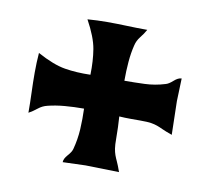

<svg xmlns="http://www.w3.org/2000/svg" viewBox="-52 -538 547 490"><g transform="rotate(10 221.5 -293.0)"><path d="M401 -224Q384 -230 375.5 -234Q367 -238 360 -240.5Q353 -243 344 -244.5Q335 -246 316 -246Q303 -246 289.5 -246Q276 -246 261 -247Q262 -232 262.5 -218.5Q263 -205 263 -192Q263 -173 264.5 -164Q266 -155 268.5 -148Q271 -141 275 -132.5Q279 -124 285 -107L198 -109L139 -107Q139 -116 148.5 -126.5Q158 -137 160 -145Q167 -171 168.5 -197.5Q170 -224 169 -251Q143 -251 119.5 -249Q96 -247 76 -242Q63 -239 52.5 -230.5Q42 -222 31 -216Q31 -242 30 -268Q29 -294 29 -320Q29 -333 29.5 -345.5Q30 -358 31 -371Q73 -348 103.5 -343Q134 -338 170 -339Q171 -375 166 -405Q161 -435 138 -477Q151 -478 163.5 -478.5Q176 -479 189 -479Q215 -479 241 -478Q267 -477 293 -477Q287 -466 278.5 -455.5Q270 -445 267 -432Q262 -412 260 -388.5Q258 -365 258 -339Q284 -339 310.5 -340Q337 -341 363 -349Q371 -351 381.5 -360.5Q392 -370 401 -370L399 -311Z"/></g></svg>

Font: Fette Mikado
Style: Regular
Weight: 400
Designer: Peter Wiegel
Foundry: Peter Wiegel
Version: Version 1.000